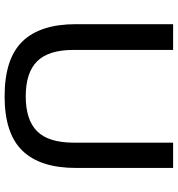

<svg xmlns="http://www.w3.org/2000/svg" viewBox="12 -792 790 854"><g transform="rotate(90 407.0 -365.0)"><path d="M408.5 9.5Q241.5 9.5 164.5 -69.5Q87.5 -148.5 87.5 -308V-740H202V-297.5Q202 -186 252.5 -135.2Q303 -84.5 408.5 -84.5Q513.5 -84.5 564 -135.2Q614.5 -186 614.5 -297.5V-740H727V-308Q727 -148.5 650.2 -69.5Q573.5 9.5 408.5 9.5Z"/></g></svg>

Font: Encode Sans Exp Md
Style: Regular
Weight: 500
Width: 7
Designer: Multiple Designers
Foundry: Impallari Type
Version: Version 3.002; ttfautohint (v1.8.3) -l 8 -r 50 -G 200 -x 14 